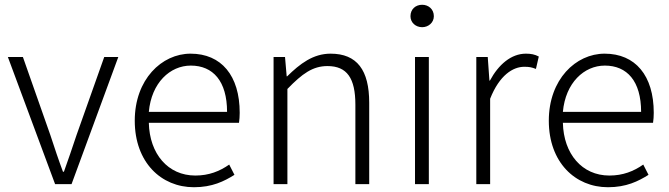

<svg xmlns="http://www.w3.org/2000/svg" viewBox="-20 -772 2803 805"><path d="M211 0H280L476 -533H417L301 -206C284 -154 265 -100 248 -52H244C226 -100 208 -154 191 -206L76 -533H13Z M793 13C870 13 920 -12 963 -39L941 -82C901 -54 856 -36 799 -36C684 -36 607 -127 604 -257H982C984 -270 985 -284 985 -299C985 -455 908 -547 779 -547C658 -547 545 -439 545 -266C545 -91 656 13 793 13ZM604 -303C615 -425 693 -497 780 -497C873 -497 932 -432 932 -303Z M1127 0H1185V-399C1247 -463 1291 -495 1353 -495C1435 -495 1470 -444 1470 -333V0H1528V-341C1528 -478 1477 -547 1366 -547C1293 -547 1238 -505 1184 -452H1182L1175 -533H1127Z M1720 0H1778V-533H1720ZM1750 -658C1776 -658 1799 -677 1799 -704C1799 -734 1776 -752 1750 -752C1723 -752 1701 -734 1701 -704C1701 -677 1723 -658 1750 -658Z M1977 0H2035V-358C2074 -457 2131 -492 2178 -492C2199 -492 2209 -490 2227 -483L2239 -535C2222 -544 2206 -547 2185 -547C2123 -547 2070 -501 2034 -434H2032L2025 -533H1977Z M2529 13C2606 13 2656 -12 2699 -39L2677 -82C2637 -54 2592 -36 2535 -36C2420 -36 2343 -127 2340 -257H2718C2720 -270 2721 -284 2721 -299C2721 -455 2644 -547 2515 -547C2394 -547 2281 -439 2281 -266C2281 -91 2392 13 2529 13ZM2340 -303C2351 -425 2429 -497 2516 -497C2609 -497 2668 -432 2668 -303Z"/></svg>

Font: Noto Sans T Chinese Light
Style: Regular
Weight: 300
Designer: Ryoko NISHIZUKA (kana & ideographs); Paul D. Hunt (Latin, Greek & Cyrillic); Wenlong ZHANG (bopomofo); Sandoll Communica
Foundry: Adobe Systems Incorporated
Version: Version 1.000;PS 1;hotconv 1.0.78;makeotf.lib2.5.61930